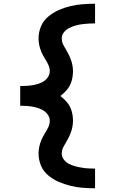

<svg xmlns="http://www.w3.org/2000/svg" viewBox="-20 -853 616 1026"><path d="M488 153V48Q470 48 452.5 47Q435 46 417 43Q399 40 382 35.5Q365 31 349 23Q333 15 321.5 0Q310 -15 310 -33Q310 -51 319 -68Q328 -85 337.5 -101Q347 -117 354.5 -134.5Q362 -152 366 -170.5Q370 -189 370 -208Q370 -234 363 -259Q356 -284 339.5 -304.5Q323 -325 302 -340Q323 -355 339.5 -375.5Q356 -396 363 -421.5Q370 -447 370 -473Q370 -491 366 -509.5Q362 -528 354.5 -545.5Q347 -563 337.5 -579Q328 -595 319 -612Q310 -629 310 -648Q310 -666 321.5 -680.5Q333 -695 349 -703Q365 -711 382 -716Q399 -721 417 -723.5Q435 -726 452.5 -727Q470 -728 488 -728V-833Q455 -833 422 -830.5Q389 -828 357 -820.5Q325 -813 294.5 -799.5Q264 -786 238 -764.5Q212 -743 199 -712Q186 -681 186 -648Q186 -629 190 -610.5Q194 -592 201.5 -574.5Q209 -557 219 -541.5Q229 -526 237.5 -508.5Q246 -491 246 -473Q246 -453 233.5 -437Q221 -421 203 -412.5Q185 -404 166 -400Q147 -396 127 -394.5Q107 -393 88 -393V-288Q107 -288 127 -286.5Q147 -285 166 -280.5Q185 -276 203 -267.5Q221 -259 233.5 -243Q246 -227 246 -208Q246 -189 237.5 -172Q229 -155 219 -139Q209 -123 201.5 -105.5Q194 -88 190 -69.5Q186 -51 186 -33Q186 1 199 32Q212 63 238 84.5Q264 106 294.5 119Q325 132 357 140Q389 148 422 150.5Q455 153 488 153Z"/></svg>

Font: Iosevka Sparkle
Style: Bold
Weight: 700
Designer: Belleve Invis
Foundry: Belleve Invis
Version: Version 4.5.0; ttfautohint (v1.8.3)